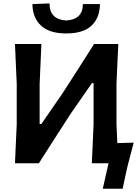

<svg xmlns="http://www.w3.org/2000/svg" viewBox="-20 -976 832 1148"><path d="M375.5 -776Q274.5 -776 224.5 -823.5Q174.5 -871 174 -951.5L276 -955.5Q276 -860 375.5 -853.5Q475.5 -859.5 475.5 -951.5H577.5Q577 -871 528 -823.5Q479 -776 375.5 -776ZM69.5 0Q72 -57.5 74.5 -112Q77 -166.5 80 -233.5V-474.5Q77 -544 74.5 -599Q72 -654 69.5 -713H227.5Q225 -654 222.5 -598.8Q220 -543.5 217 -473.5V-234H227L355.5 -420.5Q400.5 -490 446.8 -562.5Q493 -635 542.5 -713H687.5Q684.5 -654 682 -599Q679.5 -544 676.5 -474.5V-233.5Q678 -202.5 679.2 -174.8Q680.5 -147 681.5 -120.5Q706.5 -121 731.2 -121.8Q756 -122.5 779.5 -123Q769 -84 759.8 -48.5Q750.5 -13 742 20Q734.5 52.5 727.2 86.2Q720 120 713.5 152.5H594.5L629 0H529Q532 -58 534.2 -112.5Q536.5 -167 539.5 -234V-479.5H530L400.5 -293Q345.5 -208 300 -137Q254.5 -66 212.5 0Z"/></svg>

Font: Commissioner Loud SemiBold
Style: Regular
Weight: 600
Designer: Kostas Bartsokas
Foundry: Kostas Bartsokas
Version: Version 1.000; ttfautohint (v1.8.3)